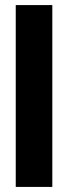

<svg xmlns="http://www.w3.org/2000/svg" viewBox="-20 -736 268 756"><path d="M42 0V-716H186V0Z"/></svg>

Font: Stick No Bills ExtraLight ExtraBold
Style: Regular
Weight: 800
Version: Version 2.000